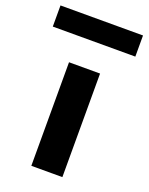

<svg xmlns="http://www.w3.org/2000/svg" viewBox="-178 -819 690 892"><g transform="rotate(20 167.0 -373.0)"><path d="M90.5 0V-512H244V0ZM-37 -642V-746.5H371V-642Z"/></g></svg>

Font: Spartan Thin
Style: Bold
Weight: 700
Version: Version 1.004